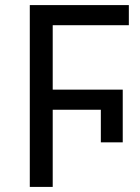

<svg xmlns="http://www.w3.org/2000/svg" viewBox="-20 -734 549 754"><path d="M97 0V-714H486V-635H187V-382H462V-175H376V-303H187V0Z"/></svg>

Font: Go Noto Current
Style: Regular
Weight: 400
Designer: Monotype Design Team
Foundry: Monotype Imaging Inc.
Version: Version 2.007; ttfautohint (v1.8) -l 8 -r 50 -G 200 -x 14 -D